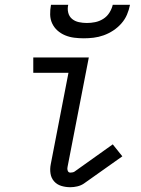

<svg xmlns="http://www.w3.org/2000/svg" viewBox="-20 -770 590 802"><path d="M274 12Q254 12 236 6.5Q218 1 206 -12.5Q194 -26 191 -45Q188 -64 192 -84L266 -466H119V-530H351L262 -72Q260 -64 263 -56.5Q266 -49 274 -49Q278 -49 283 -50Q288 -51 291 -53L451 -167L491 -117L330 -3Q318 5 303 8.5Q288 12 274 12ZM330 -610Q310 -610 290 -612.5Q270 -615 252 -622.5Q234 -630 220 -642.5Q206 -655 198 -672Q190 -689 189.5 -709Q189 -729 193 -750H265Q261 -733 265 -717Q269 -701 281 -691Q293 -681 309.5 -677.5Q326 -674 343 -674Q360 -674 377.5 -677.5Q395 -681 411 -691Q427 -701 437 -717Q447 -733 451 -750H523Q519 -729 510.5 -709Q502 -689 487 -672Q472 -655 453 -642.5Q434 -630 413 -622.5Q392 -615 371 -612.5Q350 -610 330 -610Z"/></svg>

Font: Lode Term
Style: Italic
Weight: 400
Italic angle: -11°
Monospace: yes
Designer: Belleve Invis
Foundry: Belleve Invis
Version: Version 29.2.0